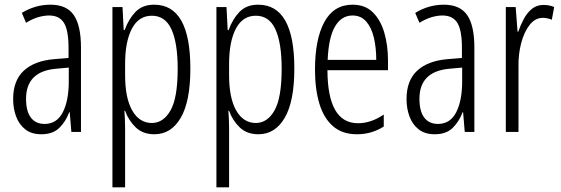

<svg xmlns="http://www.w3.org/2000/svg" viewBox="-20 -562 2390 818"><path d="M195 -542Q264 -542 294.5 -497.5Q325 -453 325 -360V0H284L277 -84H275Q260 -44 232.5 -17Q205 10 156 10Q114 10 87.5 -11Q61 -32 48.5 -66Q36 -100 36 -140Q36 -219 81.5 -261Q127 -303 211 -310L272 -315V-358Q272 -433 252.5 -464.5Q233 -496 189 -496Q168 -496 143.5 -489Q119 -482 91 -465L73 -507Q130 -542 195 -542ZM217 -269Q91 -257 91 -141Q91 -88 111.5 -61Q132 -34 170 -34Q222 -34 247.5 -83.5Q273 -133 273 -216V-274Z M637 -542Q791 -542 791 -270Q791 -130 750 -60Q709 10 638 10Q588 10 557.5 -20Q527 -50 513 -90H510Q511 -75 512 -56.5Q513 -38 513 -19V236H459V-532H502L507 -434H511Q528 -481 557.5 -511.5Q587 -542 637 -542ZM627 -495Q571 -495 542 -440Q513 -385 513 -289V-242Q513 -144 543.5 -91Q574 -38 627 -38Q676 -38 706.5 -91.5Q737 -145 737 -269Q737 -379 710.5 -437Q684 -495 627 -495Z M1080 -542Q1234 -542 1234 -270Q1234 -130 1193 -60Q1152 10 1081 10Q1031 10 1000.5 -20Q970 -50 956 -90H953Q954 -75 955 -56.5Q956 -38 956 -19V236H902V-532H945L950 -434H954Q971 -481 1000.5 -511.5Q1030 -542 1080 -542ZM1070 -495Q1014 -495 985 -440Q956 -385 956 -289V-242Q956 -144 986.5 -91Q1017 -38 1070 -38Q1119 -38 1149.5 -91.5Q1180 -145 1180 -269Q1180 -379 1153.5 -437Q1127 -495 1070 -495Z M1482 -542Q1536 -542 1569 -509Q1602 -476 1617.5 -422Q1633 -368 1633 -305V-263H1375Q1376 -37 1505 -37Q1561 -37 1615 -74V-23Q1590 -7 1561.5 1.5Q1533 10 1501 10Q1438 10 1398.5 -24.5Q1359 -59 1340.5 -121Q1322 -183 1322 -265Q1322 -395 1362 -468.5Q1402 -542 1482 -542ZM1482 -496Q1435 -496 1407.5 -449.5Q1380 -403 1376 -307H1583Q1583 -358 1573 -401Q1563 -444 1540.5 -470Q1518 -496 1482 -496Z M1871 -542Q1940 -542 1970.5 -497.5Q2001 -453 2001 -360V0H1960L1953 -84H1951Q1936 -44 1908.5 -17Q1881 10 1832 10Q1790 10 1763.5 -11Q1737 -32 1724.5 -66Q1712 -100 1712 -140Q1712 -219 1757.5 -261Q1803 -303 1887 -310L1948 -315V-358Q1948 -433 1928.5 -464.5Q1909 -496 1865 -496Q1844 -496 1819.5 -489Q1795 -482 1767 -465L1749 -507Q1806 -542 1871 -542ZM1893 -269Q1767 -257 1767 -141Q1767 -88 1787.5 -61Q1808 -34 1846 -34Q1898 -34 1923.5 -83.5Q1949 -133 1949 -216V-274Z M2296 -541Q2306 -541 2318 -539Q2330 -537 2341 -532L2331 -478Q2324 -481 2313.5 -483.5Q2303 -486 2293 -486Q2260 -486 2236.5 -456Q2213 -426 2200.5 -378.5Q2188 -331 2189 -279V0H2135V-532H2177L2185 -427H2188Q2198 -456 2212 -482Q2226 -508 2246.5 -524.5Q2267 -541 2296 -541Z"/></svg>

Font: Noto Sans Thai ExtCond Light
Style: Regular
Weight: 300
Width: 2
Designer: Monotype Design Team
Foundry: Monotype Imaging Inc.
Version: Version 2.002; ttfautohint (v1.8.4.7-5d5b)